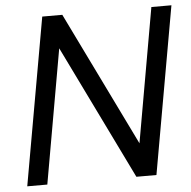

<svg xmlns="http://www.w3.org/2000/svg" viewBox="-51 -751 798 801"><g transform="rotate(-5 348.0 -350.0)"><path d="M31 0 155 -700H239L513 -138L612 -700H696L572 0H488L214 -562L115 0Z"/></g></svg>

Font: DM Sans 9pt
Style: Italic
Weight: 400
Italic angle: -10°
Designer: Colophon Foundry, Jonny Pinhorn
Foundry: Colophon Foundry
Version: Version 4.004